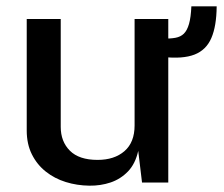

<svg xmlns="http://www.w3.org/2000/svg" viewBox="-20 -577 708 607"><path d="M262.5 10Q223.5 9.5 188 -1.5Q152.5 -12.5 124.8 -34.5Q97 -56.5 80.8 -89Q64.5 -121.5 64.5 -164.5V-517H172V-176Q172 -129.5 201 -100.5Q230 -71.5 288.5 -71.5Q341.5 -71.5 373.5 -99.2Q405.5 -127 405.5 -180.5V-517H512V0H429L417 -100Q408 -59.5 384.8 -35.2Q361.5 -11 329.8 -0.2Q298 10.5 262.5 10ZM665 -557Q664.5 -494.5 648.2 -456.8Q632 -419 595 -404.5Q558 -390 494.5 -397V-455Q518 -454.5 534.5 -457.5Q551 -460.5 561.2 -470.5Q571.5 -480.5 577.5 -501.2Q583.5 -522 585 -557Z"/></svg>

Font: Public Sans Medium
Style: Regular
Weight: 500
Designer: The Public Sans Project Authors: Dan O. Williams and USWDS (Libre Franklin designed by Pablo Impallari and Rodrigo Fuenz
Version: Version 1.007